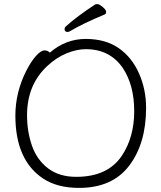

<svg xmlns="http://www.w3.org/2000/svg" viewBox="-20 -901 785 937"><path d="M490 -830Q388 -788 320 -748Q314 -745 310 -745Q295 -745 295 -760Q295 -766 301 -772Q357 -822 444 -879Q448 -881 456 -881Q464 -881 481 -867Q498 -853 498 -843Q498 -833 490 -830ZM223 -644Q301 -711 398 -711Q495 -711 559.5 -666Q624 -621 658.5 -542.5Q693 -464 693 -375Q693 -201 610.5 -92.5Q528 16 366 16Q259 16 190 -30Q55 -120 55 -337Q55 -451 109 -557Q132 -602 156 -628.5Q180 -655 197 -655Q214 -655 223 -644ZM352 -38Q505 -38 574 -140Q635 -231 635 -358Q635 -485 580 -568Q517 -661 399 -661Q355 -661 305.5 -641Q256 -621 212 -580Q112 -488 112 -339Q112 -259 136 -190Q160 -121 214.5 -79.5Q269 -38 352 -38Z"/></svg>

Font: LXGW WenKai Light
Style: Regular
Weight: 300
Designer: LXGW / Fontworks Inc.
Foundry: LXGW / Fontworks Inc.
Version: Version 1.501; October 10, 2024